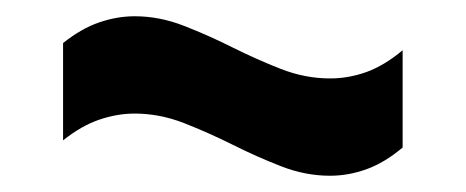

<svg xmlns="http://www.w3.org/2000/svg" viewBox="-20 -430 570 235"><path d="M472.8 -249.4Q450.3 -230.6 428.4 -222.8Q406.4 -214.9 383.9 -214.9Q353.6 -214.9 323.8 -226.6Q294 -238.2 264.5 -253Q235 -267.7 205.1 -279.4Q175.2 -291 144.8 -291Q123.4 -291 101.4 -283.5Q79.5 -276 57.2 -258.2V-377.3Q79.5 -395.1 101.4 -402.6Q123.4 -410.1 144.8 -410.1Q175.2 -410.1 205.1 -398.4Q235 -386.8 264.5 -372Q294 -357.3 323.8 -345.6Q353.6 -334 383.9 -334Q406.4 -334 428.4 -341.8Q450.3 -349.7 472.8 -368.5Z"/></svg>

Font: Changa
Style: Regular
Weight: 400
Designer: Eduardo Rodriguez Tunni
Foundry: Eduardo Rodriguez Tunni
Version: Version 3.003